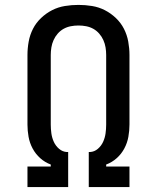

<svg xmlns="http://www.w3.org/2000/svg" viewBox="-20 -763 640 783"><path d="M92 0V-84H187V-92Q163 -101 144 -118Q125 -135 113 -157.5Q101 -180 96.5 -205Q92 -230 92 -255V-539Q92 -566 97 -593.5Q102 -621 114.5 -645.5Q127 -670 147.5 -689.5Q168 -709 192.5 -721.5Q217 -734 244.5 -738.5Q272 -743 300 -743Q328 -743 355.5 -738.5Q383 -734 407.5 -721.5Q432 -709 452.5 -689.5Q473 -670 485.5 -645.5Q498 -621 503 -593.5Q508 -566 508 -539V-255Q508 -230 503.5 -205Q499 -180 487 -157.5Q475 -135 456 -118Q437 -101 413 -92V-84H508V0H342V-143H347Q365 -144 379 -156Q393 -168 400.5 -184.5Q408 -201 410.5 -219Q413 -237 413 -255V-539Q413 -554 410.5 -569.5Q408 -585 401.5 -599.5Q395 -614 384.5 -626Q374 -638 360.5 -645.5Q347 -653 331.5 -656Q316 -659 300 -659Q284 -659 268.5 -656Q253 -653 239.5 -645.5Q226 -638 215.5 -626Q205 -614 198.5 -599.5Q192 -585 189.5 -569.5Q187 -554 187 -539V-255Q187 -237 189.5 -219Q192 -201 199.5 -184.5Q207 -168 221 -156Q235 -144 253 -143H258V0Z"/></svg>

Font: Iosevka Curly Slab MdEx
Style: Regular
Weight: 500
Width: 7
Monospace: yes
Designer: Belleve Invis
Foundry: Belleve Invis
Version: Version 11.1.0; ttfautohint (v1.8.3)